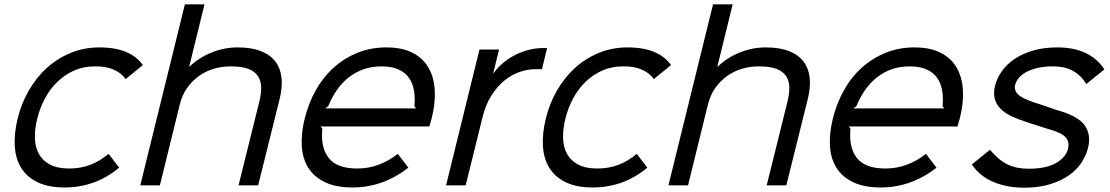

<svg xmlns="http://www.w3.org/2000/svg" viewBox="-20 -860 5150 891"><path d="M533 -82Q423 10 279 10Q204 10 154 -14.5Q104 -39 78 -81.5Q52 -124 48.5 -182.5Q45 -241 62 -310Q79 -380 114 -440.5Q149 -501 197.5 -545Q246 -589 308 -614.5Q370 -640 441 -640Q517 -640 567 -618Q617 -596 643 -558L563 -493Q544 -521 507.5 -537Q471 -553 420 -552Q367 -552 323.5 -532.5Q280 -513 246 -480Q212 -447 188.5 -403Q165 -359 153 -310Q141 -263 142 -220.5Q143 -178 160 -146.5Q177 -115 211.5 -96.5Q246 -78 301 -78Q353 -78 397.5 -94.5Q442 -111 484 -146Z M1278 -402 1178 0H1087L1183 -387Q1192 -422 1192 -452Q1192 -482 1178.5 -504.5Q1165 -527 1134.5 -539.5Q1104 -552 1050 -552Q1010 -552 972.5 -541Q935 -530 903.5 -507.5Q872 -485 848.5 -452Q825 -419 814 -374L722 0H631L838 -840H929L858 -551H860Q905 -594 963.5 -617Q1022 -640 1082 -640Q1148 -640 1191.5 -622.5Q1235 -605 1258.5 -573.5Q1282 -542 1286.5 -498.5Q1291 -455 1278 -402Z M1983 -310Q1980 -299 1977.5 -291Q1975 -283 1972 -273H1468L1476 -263Q1467 -177 1505 -127.5Q1543 -78 1638 -78Q1690 -78 1737 -95.5Q1784 -113 1826 -146L1875 -82Q1818 -37 1752.5 -13.5Q1687 10 1616 10Q1539 10 1488 -14.5Q1437 -39 1410.5 -81.5Q1384 -124 1380.5 -182.5Q1377 -241 1394 -310Q1412 -382 1446.5 -443Q1481 -504 1530 -547.5Q1579 -591 1640 -615.5Q1701 -640 1772 -640Q1846 -640 1894.5 -615Q1943 -590 1968.5 -546Q1994 -502 1997.5 -441.5Q2001 -381 1983 -310ZM1911 -357 1903 -367Q1907 -407 1901 -441Q1895 -475 1877 -500Q1859 -525 1827.5 -538.5Q1796 -552 1751 -552Q1704 -552 1665.5 -538Q1627 -524 1596 -499Q1565 -474 1542 -440Q1519 -406 1503 -367L1489 -357Z M2495 -539H2465Q2431 -539 2394 -527Q2357 -515 2323 -488Q2289 -461 2261 -417.5Q2233 -374 2218 -311L2141 0H2050L2205 -630H2296L2269 -521H2271Q2292 -550 2319 -571.5Q2346 -593 2376 -607.5Q2406 -622 2437.5 -629.5Q2469 -637 2499 -637H2519Z M2984 -82Q2874 10 2730 10Q2655 10 2605 -14.5Q2555 -39 2529 -81.5Q2503 -124 2499.5 -182.5Q2496 -241 2513 -310Q2530 -380 2565 -440.5Q2600 -501 2648.5 -545Q2697 -589 2759 -614.5Q2821 -640 2892 -640Q2968 -640 3018 -618Q3068 -596 3094 -558L3014 -493Q2995 -521 2958.5 -537Q2922 -553 2871 -552Q2818 -552 2774.5 -532.5Q2731 -513 2697 -480Q2663 -447 2639.5 -403Q2616 -359 2604 -310Q2592 -263 2593 -220.5Q2594 -178 2611 -146.5Q2628 -115 2662.5 -96.5Q2697 -78 2752 -78Q2804 -78 2848.5 -94.5Q2893 -111 2935 -146Z M3729 -402 3629 0H3538L3634 -387Q3643 -422 3643 -452Q3643 -482 3629.5 -504.5Q3616 -527 3585.5 -539.5Q3555 -552 3501 -552Q3461 -552 3423.5 -541Q3386 -530 3354.5 -507.5Q3323 -485 3299.5 -452Q3276 -419 3265 -374L3173 0H3082L3289 -840H3380L3309 -551H3311Q3356 -594 3414.5 -617Q3473 -640 3533 -640Q3599 -640 3642.5 -622.5Q3686 -605 3709.5 -573.5Q3733 -542 3737.5 -498.5Q3742 -455 3729 -402Z M4434 -310Q4431 -299 4428.5 -291Q4426 -283 4423 -273H3919L3927 -263Q3918 -177 3956 -127.5Q3994 -78 4089 -78Q4141 -78 4188 -95.5Q4235 -113 4277 -146L4326 -82Q4269 -37 4203.5 -13.5Q4138 10 4067 10Q3990 10 3939 -14.5Q3888 -39 3861.5 -81.5Q3835 -124 3831.5 -182.5Q3828 -241 3845 -310Q3863 -382 3897.5 -443Q3932 -504 3981 -547.5Q4030 -591 4091 -615.5Q4152 -640 4223 -640Q4297 -640 4345.5 -615Q4394 -590 4419.5 -546Q4445 -502 4448.5 -441.5Q4452 -381 4434 -310ZM4362 -357 4354 -367Q4358 -407 4352 -441Q4346 -475 4328 -500Q4310 -525 4278.5 -538.5Q4247 -552 4202 -552Q4155 -552 4116.5 -538Q4078 -524 4047 -499Q4016 -474 3993 -440Q3970 -406 3954 -367L3940 -357Z M5029 -173Q5020 -138 4998.5 -105Q4977 -72 4940.5 -46.5Q4904 -21 4852.5 -5Q4801 11 4734 11Q4697 11 4661.5 5Q4626 -1 4594 -14Q4562 -27 4535.5 -47.5Q4509 -68 4490 -97L4574 -165Q4614 -117 4655.5 -97Q4697 -77 4752 -77Q4836 -77 4881.5 -104Q4927 -131 4936 -169Q4944 -200 4926.5 -221.5Q4909 -243 4849 -260Q4844 -261 4829 -266Q4814 -271 4797 -276.5Q4780 -282 4765 -286.5Q4750 -291 4746 -293Q4708 -305 4676.5 -319.5Q4645 -334 4624.5 -354Q4604 -374 4596.5 -401Q4589 -428 4598 -464Q4607 -498 4629.5 -530Q4652 -562 4688.5 -586.5Q4725 -611 4774.5 -625.5Q4824 -640 4887 -640Q5038 -640 5105 -538L5021 -470Q4998 -509 4960.5 -530.5Q4923 -552 4866 -552Q4825 -552 4794 -544.5Q4763 -537 4741.5 -525Q4720 -513 4707.5 -497.5Q4695 -482 4691 -467Q4684 -438 4709.5 -417.5Q4735 -397 4806 -376Q4810 -374 4823.5 -370Q4837 -366 4852 -360.5Q4867 -355 4880.5 -350.5Q4894 -346 4899 -345Q4986 -319 5015 -276.5Q5044 -234 5029 -173Z"/></svg>

Font: TypoPRO Sinkin Sans
Style: 400 Italic
Weight: 400
Italic angle: -112°
Designer: Keith Bates
Foundry: K-Type
Version: Sinkin Sans (version 1.0)  by Keith Bates   •   © 2014   www